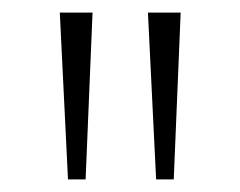

<svg xmlns="http://www.w3.org/2000/svg" viewBox="-20 -725 382 305"><path d="M88 -440 75 -705H127L116 -440ZM228 -440 215 -705H267L256 -440Z"/></svg>

Font: Nunito Sans 12pt ExtraLight 12pt ExtraLight
Style: Regular
Weight: 250
Version: Version 3.101;gftools[0.9.27]